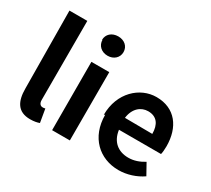

<svg xmlns="http://www.w3.org/2000/svg" viewBox="-163 -1123 1620 1471"><g transform="rotate(30 647.5 -387.0)"><path d="M85 -129C85 -16 123 57 233 57C269 57 296 51 314 44L294 -73C283 -70 278 -70 271 -70C255 -70 237 -81 237 -116V-815H79Z M410 -748C410 -698 449 -661 504 -661C558 -661 597 -697 597 -746C597 -797 557 -831 503 -831C447 -831 407 -796 407 -744ZM422 45H579V-559H421Z M715 -261C715 -62 846 56 1014 56C1089 56 1165 31 1224 -10L1170 -107C1126 -80 1082 -64 1032 -64C942 -64 877 -115 864 -214H1236C1240 -228 1243 -257 1243 -286C1243 -453 1156 -575 989 -575C844 -575 706 -452 706 -255ZM858 -316C869 -404 925 -449 988 -449C1065 -449 1101 -397 1101 -314Z"/></g></svg>

Font: GenEiGothic-pro-Regular
Style: Bold
Weight: 700
Designer: Ryoko NISHIZUKA (kana & ideographs); Paul D. Hunt (Latin, Greek & Cyrillic); Wenlong ZHANG (bopomofo); Sandoll Communica
Foundry: Adobe Systems Incorporated; o_tamon
Version: Version 1.000.140830